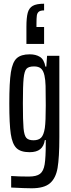

<svg xmlns="http://www.w3.org/2000/svg" viewBox="-20 -810 379 1032"><path d="M40 198V136Q82 139 134 139Q176 139 195 124.5Q214 110 220 73.5Q226 37 226 -42V-57H221Q216 -24 196 -8Q176 8 139 8Q91 8 68.5 -14Q46 -36 38 -89.5Q30 -143 30 -254Q30 -367 38.5 -421.5Q47 -476 70 -497Q93 -518 140 -518Q173 -518 195 -504Q217 -490 224 -452H229L233 -510H299V-73Q299 37 289.5 92.5Q280 148 248.5 175Q217 202 150 202Q116 202 40 198ZM221 -122Q226 -157 226 -243Q226 -314 225 -348Q224 -382 219 -404Q213 -431 200 -442Q187 -453 163 -453Q134 -453 122.5 -440.5Q111 -428 107 -389Q103 -350 103 -255Q103 -160 106.5 -121Q110 -82 121.5 -69Q133 -56 160 -56Q187 -56 201 -70Q215 -84 221 -122ZM217 -790V-754Q197 -754 188.5 -747Q180 -740 178 -726.5Q176 -713 176 -681V-665H217V-574H122V-665Q122 -715 129 -741Q136 -767 156 -778.5Q176 -790 217 -790Z"/></svg>

Font: Saira Ultra Condensed Medium
Style: Regular
Weight: 500
Width: 1
Designer: Hector Gatti with collaboration of the Omnibus-Type team
Foundry: Omnibus-Type
Version: Version 1.001; ttfautohint (v1.8)